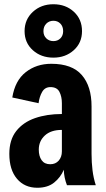

<svg xmlns="http://www.w3.org/2000/svg" viewBox="-20 -874 500 906"><path d="M156 12Q96 12 60 -30.5Q24 -73 24 -148Q24 -214 56.5 -255.5Q89 -297 145 -316.5Q201 -336 272 -336V-387Q272 -418 260.5 -440.5Q249 -463 218 -463Q192 -463 179 -440.5Q166 -418 162 -387L38 -414Q51 -494 101.5 -533.5Q152 -573 222 -573Q320 -573 366 -520Q412 -467 412 -372V-148Q412 -108 416.5 -71Q421 -34 432 0H296Q282 -36 281 -73Q266 -37 235.5 -12.5Q205 12 156 12ZM163 -168Q163 -137 176.5 -118Q190 -99 217 -99Q242 -99 257 -116Q272 -133 272 -160V-261Q220 -261 191.5 -234.5Q163 -208 163 -168ZM232 -602Q174 -602 135 -637Q96 -672 96 -727Q96 -782 135 -818Q174 -854 232 -854Q290 -854 328.5 -818.5Q367 -783 367 -727Q367 -672 328 -637Q289 -602 232 -602ZM232 -680Q252 -680 265 -693Q278 -706 278 -727Q278 -749 265 -762.5Q252 -776 232 -776Q212 -776 198.5 -762.5Q185 -749 185 -727Q185 -706 198.5 -693Q212 -680 232 -680Z"/></svg>

Font: Freeman
Style: Regular
Weight: 400
Designer: Vernon Adams, Aoife Mooney, Rodrigo Fuenzalida
Foundry: Rodrigo Fuenzalida
Version: Version 1.000; ttfautohint (v1.8.4.7-5d5b)